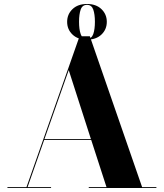

<svg xmlns="http://www.w3.org/2000/svg" viewBox="-20 -948 826 968"><path d="M318.5 -838Q318.5 -876 345.5 -902Q372.5 -928 418.5 -928Q464.5 -928 491.5 -902Q518.5 -876 518.5 -838Q518.5 -799.5 491.5 -773.8Q464.5 -748 418.5 -748Q372.5 -748 345.5 -773.8Q318.5 -799.5 318.5 -838ZM378.5 -838Q378.5 -800 386.8 -776.2Q395 -752.5 418.5 -752.5Q442 -752.5 450.2 -776.2Q458.5 -800 458.5 -838Q458.5 -876 450.2 -899.8Q442 -923.5 418.5 -923.5Q395 -923.5 386.8 -899.8Q378.5 -876 378.5 -838ZM17.5 -4.5H113.5L381 -765H433L696.5 -4.5H768.5V0H427.5V-4.5H517L440 -242H202.5L119 -4.5H237.5V0H17.5ZM326.5 -594.5 204 -246.5H438.5Z"/></svg>

Font: Bodoni* 36pt
Style: Bold
Weight: 700
Version: Version 2.3